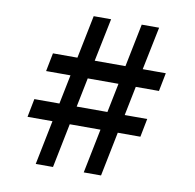

<svg xmlns="http://www.w3.org/2000/svg" viewBox="-74 -748 807 796"><g transform="rotate(10 329.5 -350.5)"><path d="M164.6 -214.8H59.6L74.7 -292H180.2L205.1 -415H102.5L117.7 -492.2H220.7L257.3 -673.3H330.6L293.5 -492.2H422.9L459.5 -673.3H532.7L495.6 -492.2H592.8L577.6 -415H480L455.1 -292H549.8L534.7 -214.8H439.5L401.9 -28.3H329.1L366.7 -214.8H237.3L199.7 -28.3H127ZM382.3 -292 407.2 -415H277.8L252.9 -292Z"/></g></svg>

Font: Pattaya
Style: Regular
Weight: 400
Designer: Pablo Impallari / Thai characters Designed by Thanarat Vachiruckul and Suppakit Chalermlarp
Foundry: Pablo Impallari
Version: Version 2.000